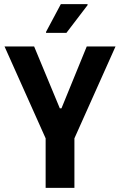

<svg xmlns="http://www.w3.org/2000/svg" viewBox="-20 -914 585 934"><path d="M202 0V-241L2 -688H146L271 -387H279L402 -688H542L342 -241V0ZM204 -754V-759L276 -894H406V-889L303 -754Z"/></svg>

Font: Saira Semi Condensed SemiBold
Style: Regular
Weight: 600
Width: 4
Designer: Hector Gatti with collaboration of the Omnibus-Type team
Foundry: Omnibus-Type
Version: Version 1.001; ttfautohint (v1.8)